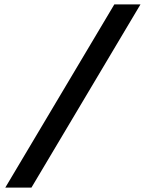

<svg xmlns="http://www.w3.org/2000/svg" viewBox="-20 -750 660 870"><path d="M122.5 100 616.5 -730H498L4 100Z"/></svg>

Font: Monaspace Neon Medium
Style: Italic
Weight: 500
Italic angle: -11°
Designer: Riley Cran & the Lettermatic Team
Foundry: Lettermatic
Version: Version 1.200 (Monaspace Neon)